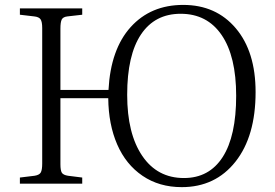

<svg xmlns="http://www.w3.org/2000/svg" viewBox="-20 -748 1119 782"><path d="M720.2 14.2Q628.4 14.2 560.5 -32Q492.7 -78.1 457.3 -159.7Q421.9 -241.2 420.9 -348.1H226.1V-79.1Q226.1 -53.7 231.9 -44.4Q237.8 -35.2 256.8 -32.2L314.9 -24.9V0H61V-24.9L121.1 -32.2Q140.1 -35.2 146 -45.4Q151.9 -55.7 151.9 -82V-633.8Q151.9 -659.2 145.3 -669.2Q138.7 -679.2 119.1 -681.2L61 -688V-713.9H314.9V-688L254.9 -681.2Q236.8 -679.2 231.4 -668.5Q226.1 -657.7 226.1 -630.9V-381.8H421.9Q430.7 -547.4 512.2 -637.7Q593.8 -728 726.1 -728Q859.9 -728 940.4 -632.8Q1021 -537.6 1021 -373Q1021 -192.9 939 -89.4Q856.9 14.2 720.2 14.2ZM729 -22.9Q832 -22.9 887 -108.4Q941.9 -193.8 941.9 -357.9Q941.9 -518.6 882.8 -605.2Q823.7 -691.9 715.8 -691.9Q610.8 -691.9 554.4 -607.9Q498 -523.9 498 -361.8Q498 -203.6 559.3 -113.3Q620.6 -22.9 729 -22.9Z"/></svg>

Font: Literata Light
Style: Regular
Weight: 300
Designer: Latin by Veronika Burian and Jose Scaglione. Greek by Irene Vlachou. Cyrillic by Vera Evstafieva.
Foundry: TypeTogether
Version: Version 3.021